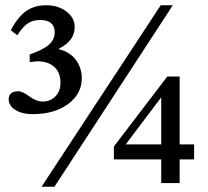

<svg xmlns="http://www.w3.org/2000/svg" viewBox="-20 -696 790 730"><path d="M718 -90H663V0H593V-90H413V-139L616 -405H663V-147H718ZM593 -147V-326L458 -147ZM637 -676 187 14H138L591 -676ZM204 -511V-509Q247 -498 269 -467.5Q291 -437 291 -399Q291 -339 239 -300.5Q187 -262 104 -262Q64 -262 38.5 -278Q13 -294 13 -318Q13 -349 50 -349Q65 -349 91 -330Q118 -310 142 -310Q172 -310 191 -330Q210 -350 210 -381Q210 -420 186.5 -441.5Q163 -463 121 -463Q117 -463 93 -460V-489Q145 -507 166.5 -526.5Q188 -546 188 -573Q188 -620 132 -620Q105 -620 85.5 -607Q66 -594 46 -562L21 -581Q48 -632 79.5 -654Q111 -676 156 -676Q202 -676 233 -652Q264 -628 264 -593Q264 -541 204 -511Z"/></svg>

Font: STIX MathJax Latin
Style: Regular
Weight: 400
Designer: MicroPress Inc., with final additions and corrections provided by Coen Hoffman, Elsevier (retired)
Version: Version 1.1.1